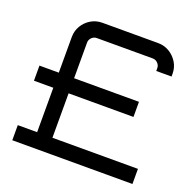

<svg xmlns="http://www.w3.org/2000/svg" viewBox="-127 -849 987 979"><g transform="rotate(20 367.0 -360.0)"><path d="M39 0V-82H144V-323H39V-405H144V-598Q144 -632 160.5 -659.5Q177 -687 204.5 -703.5Q232 -720 266 -720H569Q602 -720 629.5 -703.5Q657 -687 674 -659.5Q691 -632 691 -598V-583H608V-598Q608 -614 596.5 -625.5Q585 -637 569 -637H266Q250 -637 238.5 -625.5Q227 -614 227 -598V-405H579V-323H227V-82H691V0Z"/></g></svg>

Font: Orbitron
Style: Regular
Weight: 400
Designer: Matt McInerney
Foundry: The League of Moveable Type
Version: Version 2.001